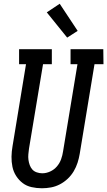

<svg xmlns="http://www.w3.org/2000/svg" viewBox="-20 -998 573 1026"><path d="M204 8Q176 8 149 2Q122 -4 101.5 -19.5Q81 -35 66.5 -57.5Q52 -80 46.5 -106.5Q41 -133 41.5 -161Q42 -189 47 -217L119 -655H82V-735H257V-655H210L135 -204Q133 -189 131.5 -174Q130 -159 132 -144Q134 -129 139 -115.5Q144 -102 153 -92Q162 -82 176.5 -77Q191 -72 206 -72Q227 -72 248 -81.5Q269 -91 284 -108.5Q299 -126 306.5 -147Q314 -168 317 -189L394 -655H357V-735H532L533 -655H485L406 -176Q402 -152 394.5 -128.5Q387 -105 374 -83Q361 -61 342 -43Q323 -25 300 -13Q277 -1 252.5 3.5Q228 8 204 8ZM339 -797 230 -932 299 -978 395 -833Z"/></svg>

Font: Iosevka Curly Slab Medium
Style: Italic
Weight: 500
Italic angle: -9°
Monospace: yes
Designer: Belleve Invis
Foundry: Belleve Invis
Version: Version 22.1.2; ttfautohint (v1.8.4)